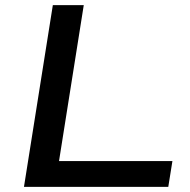

<svg xmlns="http://www.w3.org/2000/svg" viewBox="-20 -725 737 745"><path d="M73 0 185 -705H305L209 -100H649L633 0Z"/></svg>

Font: Nunito Sans 10pt Expanded SemiBold
Style: Italic
Weight: 600
Width: 7
Italic angle: -9°
Designer: Vernon Adams
Foundry: Vernon Adams
Version: Version 3.101;gftools[0.9.27]